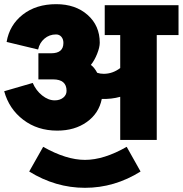

<svg xmlns="http://www.w3.org/2000/svg" viewBox="-28 -670 881 926"><path d="M551.8 4.9V-203.1Q509.8 -191.4 462.9 -192.9Q449.2 -123.5 390.9 -81.8Q332.5 -40 248 -40Q152.8 -40 84.2 -92.3Q15.6 -144.5 -7.8 -230L129.9 -270Q145.5 -233.4 175.3 -209.7Q205.1 -186 235.8 -186Q260.7 -186 276.9 -199Q293 -211.9 293 -231.9Q293 -287.1 228 -287.1H157.2V-413.1H219.2Q277.8 -413.1 277.8 -462.9Q277.8 -481 268.1 -492.4Q258.3 -503.9 242.2 -503.9Q210 -503.9 186.3 -483.6Q162.6 -463.4 155.8 -431.2L3.9 -467.8Q17.6 -549.3 81.8 -599.6Q146 -649.9 243.2 -649.9Q335.9 -649.9 394.5 -598.1Q453.1 -546.4 453.1 -463.9Q453.1 -441.9 440.4 -410.2Q427.7 -378.4 410.2 -356.9Q426.8 -345.2 440.9 -318.8Q455.6 -314 472.2 -314Q515.1 -314 551.8 -341.8V-501H477.1V-645H833V-501H728V4.9ZM583 38.1 649.9 157.2Q524.4 235.8 381.8 235.8Q239.7 235.8 112.8 157.2L180.2 38.1Q291.5 101.1 381.8 101.1Q473.1 101.1 583 38.1Z"/></svg>

Font: LT Superior Black
Style: Regular
Weight: 900
Designer: Daniel Lyons
Foundry: LyonsType
Version: Version 2.005